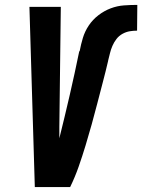

<svg xmlns="http://www.w3.org/2000/svg" viewBox="-20 -763 580 783"><path d="M266 0H122L100 -735H228L222 -245Q222 -234 222 -222.5Q222 -211 222 -199Q244 -287 264.5 -376Q285 -465 303 -553L305 -555Q310 -582 318 -608.5Q326 -635 342 -659Q358 -683 381.5 -701Q405 -719 431.5 -729Q458 -739 485.5 -741Q513 -743 540 -743L539 -638Q524 -638 509 -635.5Q494 -633 479.5 -625Q465 -617 455 -604Q445 -591 438.5 -576Q432 -561 428.5 -546Q425 -531 421 -516V-515Q411 -472 399.5 -428.5Q388 -385 377 -342Q366 -299 354 -256Q342 -213 329 -170Q316 -127 301 -84Q286 -41 266 0Z"/></svg>

Font: Iosevka Extrabold
Style: Italic
Weight: 800
Italic angle: -9°
Monospace: yes
Designer: Belleve Invis
Foundry: Belleve Invis
Version: Version 32.5.0; ttfautohint (v1.8.4)